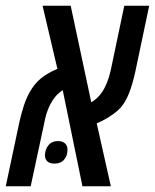

<svg xmlns="http://www.w3.org/2000/svg" viewBox="-47 -650 540 670"><path d="M-26.9 0 21 -225.6Q26.9 -252 35.6 -279.5Q44.4 -307.1 57.1 -329.1Q72.8 -357.4 95.9 -376.5Q119.1 -395.5 153.3 -409.7L101.6 -629.9H199.7L271.5 -293Q282.2 -299.3 291.5 -307.9Q300.8 -316.4 309.1 -328.6Q318.8 -342.8 326.4 -361.8Q334 -380.9 339.4 -404.8L386.7 -629.9H473.6L425.3 -400.4Q416 -357.4 403.6 -325.7Q391.1 -293.9 374 -274.4Q363.3 -262.7 348.4 -252Q333.5 -241.2 318.1 -232.9Q302.7 -224.6 290.5 -219.7L339.8 0H240.7L171.9 -335.4Q162.1 -329.1 153.8 -321Q145.5 -313 138.7 -302.7Q127.9 -287.1 120.1 -267.1Q112.3 -247.1 107.4 -220.7L60.1 0ZM143.6 -79.1Q127 -79.1 118.4 -86.7Q109.9 -94.2 109.9 -108.4Q109.9 -127.9 121.8 -142.8Q133.8 -157.7 154.8 -157.7Q170.9 -157.7 179.7 -149.9Q188.5 -142.1 188.5 -127Q188.5 -106.9 176.8 -93Q165 -79.1 143.6 -79.1Z"/></svg>

Font: Open Sans Condensed Medium
Style: Italic
Weight: 500
Width: 3
Italic angle: -12°
Designer: Monotype Design Team
Foundry: Monotype Imaging Inc.
Version: Version 3.000